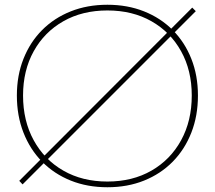

<svg xmlns="http://www.w3.org/2000/svg" viewBox="-20 -780 904 808"><path d="M789 -748 804 -733 75 -4 61 -19ZM432 8Q347.5 8 277.8 -20Q208 -48 157.2 -99.5Q106.5 -151 78.8 -221.8Q51 -292.5 51 -378Q51 -462.5 78.8 -532.5Q106.5 -602.5 157.2 -653.5Q208 -704.5 277.8 -732.2Q347.5 -760 432 -760Q516.5 -760 586.2 -732.2Q656 -704.5 706.8 -653.5Q757.5 -602.5 785.2 -532.5Q813 -462.5 813 -378Q813 -292.5 785.2 -221.8Q757.5 -151 706.8 -99.5Q656 -48 586.2 -20Q516.5 8 432 8ZM432 -16Q537.5 -16 617.5 -62Q697.5 -108 742.2 -189.8Q787 -271.5 787 -378Q787 -483.5 742.2 -564.2Q697.5 -645 617.5 -690.5Q537.5 -736 432 -736Q326.5 -736 246.5 -690.5Q166.5 -645 121.8 -564.2Q77 -483.5 77 -378Q77 -271.5 121.8 -189.8Q166.5 -108 246.5 -62Q326.5 -16 432 -16Z"/></svg>

Font: Hepta Slab ExtraLight ExtraLight
Style: Regular
Weight: 250
Version: Version 1.102